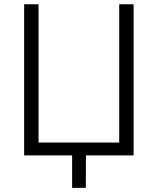

<svg xmlns="http://www.w3.org/2000/svg" viewBox="-20 -748 759 924"><path d="M623 0H96.2V-727.5H165.5V-62H553.7V-727.5H623ZM327.1 156.2V-24.9H393.6L393.1 156.2Z"/></svg>

Font: Inter Light
Style: Regular
Weight: 300
Designer: Rasmus Andersson
Foundry: rsms
Version: Version 4.000;git-a52131595